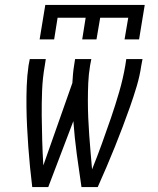

<svg xmlns="http://www.w3.org/2000/svg" viewBox="-20 -760 640 780"><path d="M141 -600 164 -740H568L545 -600H486L501 -688H387L372 -600H314L328 -688H214L200 -600ZM111 0Q106 -40 102 -81Q98 -122 95 -163Q92 -204 90 -245Q88 -286 87.5 -327Q87 -368 88.5 -410Q90 -452 96 -494L101 -520H166L162 -494Q153 -443 151 -391.5Q149 -340 149.5 -289.5Q150 -239 151.5 -188.5Q153 -138 156 -88L274 -423Q275 -440 276.5 -458Q278 -476 281 -494L285 -520H351L346 -494Q340 -458 338.5 -422.5Q337 -387 337 -351.5Q337 -316 338.5 -281Q340 -246 342.5 -211Q345 -176 348 -141.5Q351 -107 354 -72Q375 -124 394 -176.5Q413 -229 431 -281.5Q449 -334 464.5 -387.5Q480 -441 489 -494L493 -520H559L554 -494Q548 -452 535.5 -410Q523 -368 508.5 -327Q494 -286 478.5 -245Q463 -204 446.5 -163Q430 -122 412.5 -81Q395 -40 377 0H311Q301 -66 292 -133Q283 -200 278 -268L176 0Z"/></svg>

Font: Iosevka SS04 Light Extended
Style: Italic
Weight: 300
Width: 7
Italic angle: -9°
Monospace: yes
Designer: Belleve Invis
Foundry: Belleve Invis
Version: Version 19.0.0; ttfautohint (v1.8.4)